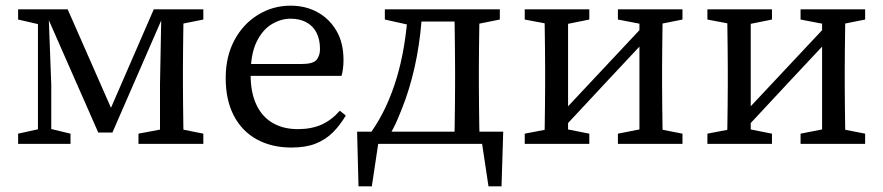

<svg xmlns="http://www.w3.org/2000/svg" viewBox="-20 -508 3119 678"><path d="M327 -40 143 -458H137V-475H219L387 -93H357L523 -475H565V-458H559L377 -40ZM545 0V-210L550 -475H629Q628 -453 627.5 -415.5Q627 -378 626.5 -337.5Q626 -297 626 -265V-210Q626 -178 626.5 -137.5Q627 -97 627.5 -60Q628 -23 629 0ZM44 0V-36L130 -55H150L229 -36V0ZM469 0V-36L575 -56H598L698 -36V0ZM44 -439V-475H150V-419H131ZM114 0V-475H151L161 -210V0ZM577 -419V-475H698V-439L598 -419Z M1009 13Q939 13 886.5 -16Q834 -45 805.5 -100Q777 -155 777 -232Q777 -309 808 -366.5Q839 -424 891.5 -456Q944 -488 1006 -488Q1059 -488 1101 -465Q1143 -442 1168 -399.5Q1193 -357 1193 -296Q1193 -279 1191 -264.5Q1189 -250 1186 -240H816V-282H1045Q1086 -282 1098 -297Q1110 -312 1110 -334Q1110 -369 1097.5 -393Q1085 -417 1061.5 -429.5Q1038 -442 1006 -442Q972 -442 939.5 -422.5Q907 -403 886 -360Q865 -317 865 -244Q865 -182 885 -139Q905 -96 942.5 -74Q980 -52 1032 -52Q1079 -52 1114.5 -67.5Q1150 -83 1180 -117L1201 -100Q1181 -66 1155.5 -40.5Q1130 -15 1095 -1Q1060 13 1009 13Z M1725 0H1273L1322 -43L1293 150H1246L1241 -43H1757L1751 150H1705L1676 -43ZM1584 0Q1585 -23 1585.5 -60Q1586 -97 1586.5 -137.5Q1587 -178 1587 -210V-265Q1587 -297 1586.5 -337.5Q1586 -378 1585.5 -415.5Q1585 -453 1584 -475H1674Q1673 -453 1672.5 -415.5Q1672 -378 1671.5 -337.5Q1671 -297 1671 -265V-210Q1671 -178 1671.5 -137.5Q1672 -97 1672.5 -60Q1673 -23 1674 0ZM1339 -439V-475H1443V-419H1429ZM1630 -419V-475H1745V-439L1645 -419ZM1291 -42Q1321 -85 1343 -132.5Q1365 -180 1381 -233.5Q1397 -287 1407 -347.5Q1417 -408 1421 -475H1471Q1467 -389 1452 -309Q1437 -229 1412 -158Q1399 -122 1384.5 -88Q1370 -54 1351 -23V-8ZM1443 -432V-475H1628V-432Z M1833 0V-36L1937 -56H1960L2061 -36V0ZM2162 0V-36L2264 -56H2288L2390 -36V0ZM1902 0Q1903 -23 1903.5 -60Q1904 -97 1904.5 -137.5Q1905 -178 1905 -210V-265Q1905 -297 1904.5 -337.5Q1904 -378 1903.5 -415.5Q1903 -453 1902 -475H1986V0ZM1952 -37 1909 -57H1915L2096 -250L2277 -443L2313 -417H2307L2129 -227ZM2238 0V-475H2321Q2320 -453 2319.5 -415.5Q2319 -378 2318.5 -337.5Q2318 -297 2318 -265V-210Q2318 -178 2318.5 -137.5Q2319 -97 2319.5 -60Q2320 -23 2321 0ZM1833 -439V-475H2061V-439L1962 -419H1939ZM2162 -439V-475H2390V-439L2290 -419H2266Z M2478 0V-36L2582 -56H2605L2706 -36V0ZM2807 0V-36L2909 -56H2933L3035 -36V0ZM2547 0Q2548 -23 2548.5 -60Q2549 -97 2549.5 -137.5Q2550 -178 2550 -210V-265Q2550 -297 2549.5 -337.5Q2549 -378 2548.5 -415.5Q2548 -453 2547 -475H2631V0ZM2597 -37 2554 -57H2560L2741 -250L2922 -443L2958 -417H2952L2774 -227ZM2883 0V-475H2966Q2965 -453 2964.5 -415.5Q2964 -378 2963.5 -337.5Q2963 -297 2963 -265V-210Q2963 -178 2963.5 -137.5Q2964 -97 2964.5 -60Q2965 -23 2966 0ZM2478 -439V-475H2706V-439L2607 -419H2584ZM2807 -439V-475H3035V-439L2935 -419H2911Z"/></svg>

Font: Source Serif 4 Variable
Style: Regular
Weight: 400
Designer: Frank Grießhammer
Foundry: Adobe
Version: Version 4.005;hotconv 1.1.0;makeotfexe 2.6.0